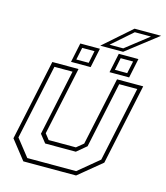

<svg xmlns="http://www.w3.org/2000/svg" viewBox="-120 -911 866 1002"><g transform="rotate(15 313.0 -409.5)"><path d="M100.5 0 19.5 -103 112.5 -540H254L175.5 -172L199.5 -141.5H346.5L383.5 -172L462 -540H603.5L510.5 -103L385.5 0ZM116 -22H380L491 -114L577 -518.5H479.5L404 -163L352 -119.5H186.5L152 -163L227.5 -518.5H129.5L43.5 -114ZM414.5 -566 436.5 -671H542.5L520.5 -566ZM206.5 -566 228.5 -671H334.5L312.5 -566ZM230 -585H297L310.5 -651.5H244ZM438.5 -585H505L519 -651.5H452ZM332 -687 482 -819H625.5L455.5 -687ZM377.5 -704.5H451.5L575.5 -801.5H488Z"/></g></svg>

Font: Tourney Thin ExtraLight
Style: Italic
Weight: 250
Italic angle: -12°
Version: Version 1.015